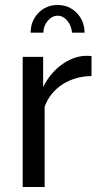

<svg xmlns="http://www.w3.org/2000/svg" viewBox="-20 -750 403 770"><path d="M347 -445Q281 -444 230.5 -411.5Q180 -379 159 -322V0H71V-522H153V-401Q180 -455 224.5 -488.5Q269 -522 318 -526Q328 -526 335 -526Q342 -526 347 -525ZM211 -687Q189 -687 171.5 -666.5Q154 -646 154 -619H103Q103 -666 134 -698Q165 -730 211 -730Q257 -730 288 -698Q319 -666 319 -619H269Q266 -648 249.5 -667.5Q233 -687 211 -687Z"/></svg>

Font: Raleway Medium
Style: Regular
Weight: 500
Designer: Matt McInerney, Pablo Impallari, Rodrigo Fuenzalida
Foundry: Matt McInerney, Pablo Impallari, Rodrigo Fuenzalida
Version: Version 4.026